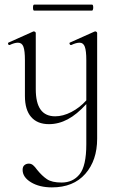

<svg xmlns="http://www.w3.org/2000/svg" viewBox="-20 -531 521 832"><path d="M401 -388V70Q401 164 349.5 222.5Q298 281 205 281Q151 281 114.5 259Q78 237 78 205Q78 191 86 184.5Q94 178 105 178Q115 178 123 184.5Q131 191 141 205Q162 231 183.5 245.5Q205 260 247 260Q296 260 325 224Q354 188 354 94V-80Q313 -35 273.5 -14Q234 7 192 7Q142 7 115 -24Q88 -55 88 -115V-270Q88 -311 81.5 -328.5Q75 -346 58 -346Q43 -346 22 -336H20Q16 -336 15 -341Q14 -346 18 -347L123 -394L126 -395Q129 -395 132 -393Q135 -391 135 -388V-145Q135 -85 156 -56Q177 -27 219 -27Q253 -27 289 -45.5Q325 -64 354 -96V-270Q354 -311 347.5 -328.5Q341 -346 325 -346Q310 -346 289 -336H287Q283 -336 281.5 -341Q280 -346 284 -347L389 -394L393 -395Q395 -395 398 -393Q401 -391 401 -388ZM123 -498Q123 -511 128 -511H379Q384 -511 384 -498Q384 -493 382.5 -489Q381 -485 379 -485H128Q123 -485 123 -498Z"/></svg>

Font: Cormorant Infant Light
Style: Regular
Weight: 300
Designer: Christian Thalmann (Catharsis Fonts)
Version: Version 3.000